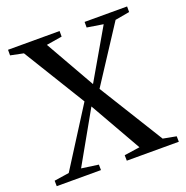

<svg xmlns="http://www.w3.org/2000/svg" viewBox="-132 -864 952 985"><g transform="rotate(-20 344.0 -371.5)"><path d="M93 -42.5 294.5 -360 87 -698 16.5 -712.5V-743H298V-712.5L212.5 -698.5L366 -428.5L522.5 -698.5L434.5 -712.5V-743H666.5V-712.5L587.5 -698.5L389 -394L606 -43.5L678 -30L678.5 0H394.5L394 -30L479 -42.5L319 -323.5L160.5 -43L253 -30L253.5 0H12L11.5 -30Z"/></g></svg>

Font: Merriweather 96pt
Style: Regular
Weight: 400
Version: Version 2.100